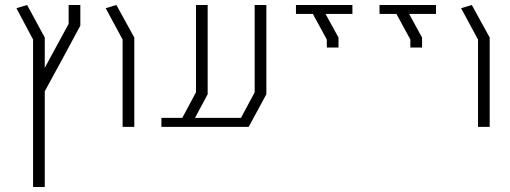

<svg xmlns="http://www.w3.org/2000/svg" viewBox="-20 -752 2049 772"><path d="M89 -732 160 -601V-479L188 -531L256 -656V-732H303V-649L232 -517L160 -385V0H113V-593L46 -719Z M448 -732 520 -601V-242H473V-593L405 -719Z M768 -732H815V-373L764 -278H887H949L1004 -381V-732H1051V-373L980 -242H847H629V-278H713L768 -381Z M1170 -732H1269H1397V-696H1289L1341 -601V-561H1294V-593L1238 -696H1170Z M1506 -732H1605H1733V-696H1625L1677 -601V-561H1630V-593L1574 -696H1506Z M1877 -732 1949 -601V-242H1902V-593L1834 -719Z"/></svg>

Font: Mixer
Style: Regular
Weight: 400
Version: Version 1.0